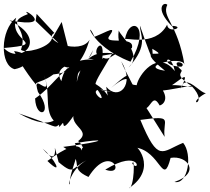

<svg xmlns="http://www.w3.org/2000/svg" viewBox="-62 -909 1088 996"><path d="M207 -708C192 -659 64 -630 47 -651C89 -771 -44 -788 83 -836C30 -885 248 -756 -13 -803C199 -703 42 -568 -42 -660C195 -681 -22 -689 22 -817C-62 -751 -63 -570 14 -550C100 -568 108 -632 11 -644C49 -567 117 -470 169 -422C84 -503 131 -460 215 -523C347 -536 282 -607 256 -488C207 -573 338 -581 338 -581C243 -538 218 -466 120 -398C125 -284 221 -315 135 -432C99 -550 214 -377 167 -518C207 -415 154 -313 246 -260C226 -348 241 -205 35 -321C247 -250 214 -240 248 -265C284 -349 213 -205 261 -268C277 -289 241 -180 360 -370C238 -260 432 -244 343 -177C387 -149 391 -11 380 -161C363 -110 366 -188 359 -82C371 -111 383 -223 184 -74C272 11 221 -87 159 -138C271 -6 191 -258 242 -68C341 15 297 -56 439 -97C303 -66 288 71 300 44C300 -34 361 -110 326 -166C496 -195 499 -176 266 -147C393 -69 282 -43 397 9C512 -174 597 13 484 -29C668 -142 667 -9 624 -60C638 -105 635 67 607 67C765 -39 633 -173 641 -144C772 -125 783 65 823 -90C909 -105 983 -13 843 35C915 50 937 -110 888 -168C777 -123 760 -61 666 -287C845 -312 780 -287 792 -199C708 -329 648 -445 667 -351C719 -315 724 -440 766 -362C781 -363 831 -401 751 -478C699 -408 815 -448 946 -466C932 -441 812 -501 747 -436C826 -427 949 -597 874 -447C898 -536 974 -425 1006 -426C885 -357 1031 -358 932 -463C824 -531 903 -532 873 -551C815 -606 912 -585 879 -563C753 -565 820 -659 845 -540C755 -657 655 -517 647 -467C555 -471 663 -583 514 -453C628 -548 624 -481 544 -389C762 -289 600 -496 567 -591C642 -468 551 -383 489 -459C510 -303 543 -424 413 -484C565 -296 317 -491 517 -432C393 -452 415 -449 521 -633C451 -639 373 -636 336 -484C349 -575 331 -479 421 -649C391 -565 363 -636 465 -580C494 -754 400 -632 455 -618C637 -647 537 -640 554 -751C564 -720 681 -626 605 -559C713 -678 663 -727 664 -776C753 -517 729 -619 728 -656C840 -591 610 -690 794 -542C643 -564 888 -624 895 -573C859 -790 775 -820 806 -884C790 -902 737 -869 828 -775C907 -773 810 -730 805 -781C741 -659 576 -721 586 -704C608 -832 728 -781 615 -589C395 -673 380 -826 428 -718C497 -745 548 -782 503 -719C477 -676 641 -726 622 -659C520 -640 512 -591 475 -609C432 -571 434 -636 269 -565C323 -539 369 -594 403 -703C353 -620 153 -701 220 -738L128 -837L123 -800L300 -629L258 -795Z"/></svg>

Font: CISF Camouflage Kit
Style: Mdz
Weight: 400
Designer: Robert Jablonski, Jasper
Foundry: Cannot Into Space Fonts
Version: Version 1.270